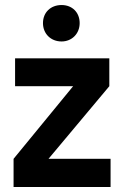

<svg xmlns="http://www.w3.org/2000/svg" viewBox="-20 -744 490 764"><path d="M34 0H420V-112H173L415 -401V-512H40V-401H271L34 -112ZM151 -652C151 -610 182 -579 225 -579C266 -579 297 -610 297 -652C297 -695 267 -724 225 -724C182 -724 151 -695 151 -652Z"/></svg>

Font: Vanilla Cream
Style: Bold
Weight: 700
Designer: Jeremy Tribby, Jinavaṁso
Foundry: Tribby Type
Version: Version 1.422;Glyphs 3.1.2 (3151)